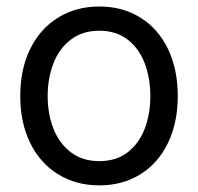

<svg xmlns="http://www.w3.org/2000/svg" viewBox="-20 -557 607 588"><path d="M42 -262.7Q42 -344.7 72.3 -406.7Q102.5 -468.8 157.7 -502.9Q212.9 -537.1 284.2 -537.1Q355.5 -537.1 410.2 -502.9Q464.8 -468.8 494.6 -406.7Q524.4 -344.7 524.4 -262.7Q524.4 -181.6 494.6 -119.6Q464.8 -57.6 410.2 -23.4Q355.5 10.7 284.2 10.7Q212.9 10.7 157.7 -23.4Q102.5 -57.6 72.3 -119.6Q42 -181.6 42 -262.7ZM440.4 -262.7Q440.4 -317.4 423.3 -362.8Q406.2 -408.2 371.1 -435.5Q335.9 -462.9 284.2 -462.9Q232.4 -462.9 196.8 -435.5Q161.1 -408.2 143.6 -362.8Q126 -317.4 126 -262.7Q126 -208 143.6 -163.1Q161.1 -118.2 196.8 -90.8Q232.4 -63.5 284.2 -63.5Q335.9 -63.5 371.1 -90.8Q406.2 -118.2 423.3 -163.1Q440.4 -208 440.4 -262.7Z"/></svg>

Font: WEMIX Pretendard Variable
Style: Regular
Weight: 400
Designer: Base glyphs from Inter by Rasmus Andersson; Hangeul glyphs from Noto Sans CJK(Source Han Sans) by Jang Soo-young and Kan
Foundry: Kil Hyung-jin
Version: Version 1.000;Glyphs 3.2 (3208)